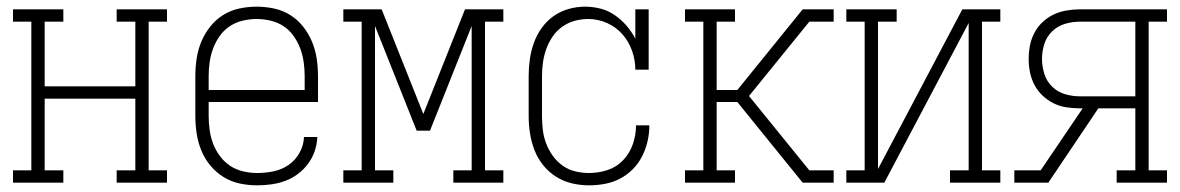

<svg xmlns="http://www.w3.org/2000/svg" viewBox="-20 -548 3540 576"><path d="M19 0V-37H74V-483H19V-520H170V-483H114V-289H386V-483H330V-520H481V-483H426V-37H481V0H330V-37H386V-252H114V-37H170V0Z M751 8Q725 8 699 2.5Q673 -3 650.5 -17Q628 -31 611 -51.5Q594 -72 584 -96.5Q574 -121 570 -147.5Q566 -174 566 -200V-320Q566 -346 570 -372.5Q574 -399 584 -423Q594 -447 610.5 -468Q627 -489 649.5 -503Q672 -517 698 -522.5Q724 -528 750 -528Q776 -528 802 -522.5Q828 -517 850.5 -503Q873 -489 889.5 -468Q906 -447 916 -423Q926 -399 930 -372.5Q934 -346 934 -320V-242H606V-200Q606 -179 609 -157.5Q612 -136 619.5 -116.5Q627 -97 640 -79.5Q653 -62 670.5 -50.5Q688 -39 709 -34Q730 -29 751 -29Q776 -29 800.5 -34Q825 -39 845.5 -53Q866 -67 878.5 -89.5Q891 -112 892 -137H932Q931 -115 924 -94.5Q917 -74 904 -56.5Q891 -39 873.5 -26Q856 -13 836 -5.5Q816 2 794.5 5Q773 8 751 8ZM606 -278H894V-320Q894 -341 891 -362Q888 -383 880.5 -403Q873 -423 860.5 -440.5Q848 -458 830.5 -469.5Q813 -481 792 -486Q771 -491 750 -491Q729 -491 708 -486Q687 -481 669.5 -469.5Q652 -458 639.5 -440.5Q627 -423 619.5 -403Q612 -383 609 -362Q606 -341 606 -320Z M1010 0V-37H1065V-483H1010V-520H1125L1250 -206L1375 -520H1490V-483H1435V-37H1490V0H1340V-37H1395V-470L1270 -156H1230L1105 -470V-37H1160V0Z M1747 8Q1721 8 1695.5 2Q1670 -4 1648 -18Q1626 -32 1609.5 -52.5Q1593 -73 1583.5 -97.5Q1574 -122 1570 -148Q1566 -174 1566 -200V-320Q1566 -345 1569.5 -370Q1573 -395 1581.5 -419Q1590 -443 1605 -464Q1620 -485 1640.5 -499.5Q1661 -514 1685.5 -521Q1710 -528 1735 -528Q1759 -528 1782 -522Q1805 -516 1824.5 -502.5Q1844 -489 1859.5 -471Q1875 -453 1886 -432V-520H1926V-339H1886Q1886 -368 1876 -396Q1866 -424 1847 -445.5Q1828 -467 1801 -479Q1774 -491 1745 -491Q1724 -491 1704 -485.5Q1684 -480 1667 -468Q1650 -456 1638 -438.5Q1626 -421 1619 -401.5Q1612 -382 1609 -361.5Q1606 -341 1606 -320V-200Q1606 -179 1608.5 -158Q1611 -137 1618.5 -117.5Q1626 -98 1638.5 -80.5Q1651 -63 1668 -51Q1685 -39 1705.5 -34Q1726 -29 1747 -29Q1776 -29 1803 -38Q1830 -47 1849.5 -67.5Q1869 -88 1878.5 -115.5Q1888 -143 1888 -171V-172H1928V-171Q1928 -147 1922.5 -123.5Q1917 -100 1906 -78.5Q1895 -57 1878 -40Q1861 -23 1840 -12Q1819 -1 1795 3.5Q1771 8 1747 8Z M2035 0V-37H2090V-483H2035V-520H2185V-483H2130V-278H2192L2388 -520H2481V-483H2408L2227 -260L2408 -37H2481V0H2388L2311 -95L2192 -242H2130V-37H2185V0Z M2519 0V-37H2574V-483H2519V-520H2670V-483H2614V-41L2867 -520H2981V-483H2926V-37H2981V0H2830V-37H2886V-479L2633 0Z M3023 0V-37H3102L3228 -223H3220Q3200 -223 3179.5 -226Q3159 -229 3141 -238Q3123 -247 3108 -261Q3093 -275 3083.5 -293Q3074 -311 3070 -331Q3066 -351 3066 -371Q3066 -392 3070 -412Q3074 -432 3083.5 -450Q3093 -468 3108 -482Q3123 -496 3141 -504.5Q3159 -513 3179.5 -516.5Q3200 -520 3220 -520H3481V-483H3426V-37H3481V0H3330V-37H3386V-223H3275L3199 -110L3125 0ZM3220 -259H3386V-483H3220Q3197 -483 3175 -476.5Q3153 -470 3136.5 -454Q3120 -438 3113 -416Q3106 -394 3106 -371Q3106 -349 3113 -326.5Q3120 -304 3136.5 -288Q3153 -272 3175 -265.5Q3197 -259 3220 -259Z"/></svg>

Font: Iosevka Curly Slab Extralight
Style: Regular
Weight: 200
Monospace: yes
Designer: Belleve Invis
Foundry: Belleve Invis
Version: Version 22.1.2; ttfautohint (v1.8.4)